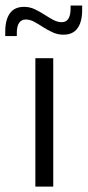

<svg xmlns="http://www.w3.org/2000/svg" viewBox="-40 -694 326 714"><path d="M91.5 0V-477.5H158V0ZM196 -565Q175 -565 156.2 -573.5Q137.5 -582 120.5 -593Q103.5 -604 87.5 -612.8Q71.5 -621.5 56.5 -621.5Q22.5 -621.5 22.5 -571V-560H-20.5V-576Q-20.5 -620.5 -3.2 -644.5Q14 -668.5 49.5 -668.5Q70.5 -668.5 89 -659.8Q107.5 -651 124.5 -640Q141.5 -629 157.8 -620.2Q174 -611.5 189.5 -611.5Q222.5 -611.5 222.5 -662.5V-673.5H265.5V-657Q265.5 -612.5 248.2 -588.8Q231 -565 196 -565Z"/></svg>

Font: Anek Latin Expanded Light
Style: Regular
Weight: 300
Width: 7
Designer: Yesha Goshar
Foundry: Ek Type
Version: Version 1.003